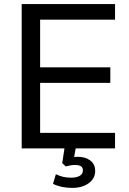

<svg xmlns="http://www.w3.org/2000/svg" viewBox="-20 -725 630 938"><path d="M86 0V-705H542V-629H176V-396H519V-320H176V-76H542V0ZM332 193Q305 193 280.5 187.5Q256 182 239 173L253 126Q272 135 288.5 139Q305 143 327 143Q354 143 369.5 134Q385 125 385 107Q385 81 347 81Q336 81 326 82.5Q316 84 301 88L284 72L298 -20H353L340 56L314 48Q325 45 337.5 43Q350 41 360 41Q397 41 421 59Q445 77 445 110Q445 147 413.5 170Q382 193 332 193Z"/></svg>

Font: Mulish Medium
Style: Regular
Weight: 500
Designer: Vernon Adams
Foundry: Vernon Adams
Version: Version 3.603; ttfautohint (v1.8.3)